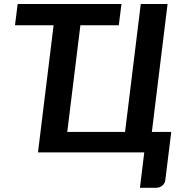

<svg xmlns="http://www.w3.org/2000/svg" viewBox="-20 -742 904 935"><path d="M814 -99.5 785 135Q783 151.5 770.2 162Q757.5 172.5 739.5 172.5H661.5L682.5 0H165L241 -619H53L66 -722.5H571.5L558.5 -619H371.5L307.5 -99.5H589L665.5 -722.5H796L719.5 -99.5Z"/></svg>

Font: Lato 2
Style: Bold Italic
Weight: 700
Italic angle: -7°
Designer: Lukasz Dziedzic with Adam Twardoch and Botio Nikoltchev
Foundry: tyPoland Lukasz Dziedzic
Version: Version 2.015; 2015-08-06; http://www.latofonts.com/